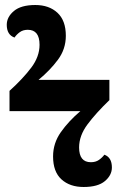

<svg xmlns="http://www.w3.org/2000/svg" viewBox="-20 -738 478 767"><path d="M314 9Q371 9 399 -14.5Q427 -38 427 -69Q427 -109 397 -120Q388 -108 375 -99Q362 -90 343 -90Q296 -90 296 -149Q296 -196 329.5 -241Q363 -286 417 -338V-419H134Q180 -457 211.5 -499.5Q243 -542 243 -595Q243 -656 209.5 -687Q176 -718 121 -718Q64 -718 35.5 -694Q7 -670 7 -639Q7 -599 38 -588Q46 -600 59 -609.5Q72 -619 91 -619Q138 -619 138 -559Q138 -512 105 -468Q72 -424 18 -375V-294H301Q254 -254 223 -210Q192 -166 192 -113Q192 -52 225.5 -21.5Q259 9 314 9Z"/></svg>

Font: Noto Serif SemiCondensed Extra
Style: Regular
Weight: 800
Width: 4
Designer: Monotype Design Team
Foundry: Monotype Imaging Inc.
Version: Version 1.002